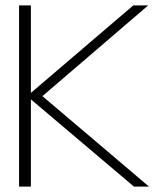

<svg xmlns="http://www.w3.org/2000/svg" viewBox="-20 -695 620 715"><path d="M51 0H95V-325L479 0H535L138 -337L532 -675H476.5L95 -349V-675H51Z"/></svg>

Font: Anybody SemiExpanded ExtraLight
Style: Regular
Weight: 250
Width: 6
Version: Version 1.113;gftools[0.9.25]